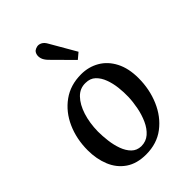

<svg xmlns="http://www.w3.org/2000/svg" viewBox="-228 -867 975 975"><g transform="rotate(-45 259.5 -379.0)"><path d="M284 -511Q338 -511 382 -485.5Q426 -460 451.5 -410.5Q477 -361 477 -291Q477 -211 447.5 -142Q418 -73 363 -31Q308 11 230 11Q164 11 120.5 -19Q77 -49 56 -100.5Q35 -152 35 -214Q35 -295 65 -362.5Q95 -430 151 -470.5Q207 -511 284 -511ZM269 -464Q229 -465 200.5 -435.5Q172 -406 156 -356Q140 -306 139 -245Q139 -213 143.5 -176.5Q148 -140 159.5 -108.5Q171 -77 191 -57Q211 -37 242 -36Q277 -36 301.5 -57.5Q326 -79 341.5 -113.5Q357 -148 364.5 -187Q372 -226 373 -260Q374 -293 370 -328Q366 -363 354.5 -394Q343 -425 322.5 -444.5Q302 -464 269 -464ZM324 -574 218 -681Q202 -698 197.5 -713Q193 -728 196 -740.5Q199 -753 207 -760Q215 -766 227 -768.5Q239 -771 253 -764Q267 -757 278 -736L356 -601Z"/></g></svg>

Font: Lora Medium
Style: Italic
Weight: 500
Italic angle: -3°
Designer: Olga Karpushina, Alexei Vanyashin (Cyrillic)
Foundry: Cyreal
Version: Version 3.004